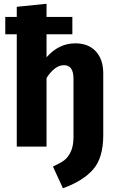

<svg xmlns="http://www.w3.org/2000/svg" viewBox="-20 -778 622 1019"><path d="M380 -548Q449 -548 488.5 -505.5Q528 -463 528 -388V-60Q528 60 474 121.5Q420 183 314 221L261 106Q300 88 320.5 73Q341 58 355.5 27.5Q370 -3 370 -50V-361Q370 -432 319 -432Q271 -432 227 -364V0H69V-596H8V-688H69V-742L227 -758V-688H364V-596H227V-474Q292 -548 380 -548Z"/></svg>

Font: FiraGO
Style: Bold
Weight: 700
Designer: bBox Type
Foundry: bBox Type GmbH
Version: Version 1.001;PS 001.001;hotconv 1.0.88;makeotf.lib2.5.64775